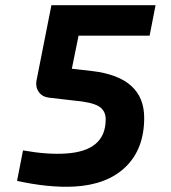

<svg xmlns="http://www.w3.org/2000/svg" viewBox="-20 -710 660 743"><path d="M582 -690 559 -572H284L258 -444L337 -435Q538 -411 538 -254Q538 -134 466.5 -64.5Q395 5 267 12Q169 17 46 -10L69 -128Q164 -111 236 -116Q389 -126 389 -248Q389 -283 361.5 -299Q334 -315 265 -321L170 -332Q144 -335 130.5 -353.5Q117 -372 121 -397L179 -690Z"/></svg>

Font: Ezarion
Style: Bold Italic
Weight: 700
Italic angle: -8°
Designer: Natanael Gama
Version: Version 1.001;PS 001.001;hotconv 1.0.70;makeotf.lib2.5.58329